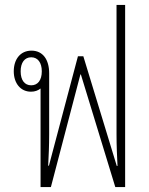

<svg xmlns="http://www.w3.org/2000/svg" viewBox="-20 -761 605 781"><path d="M145 0H187L307 -458H309L449 0H489V-741H454V-215C454 -168 456 -127 458 -86H455L319 -532H297L179 -87H176C178 -128 180 -168 180 -215V-463C180 -519 154 -555 108 -555C63 -555 36 -520 36 -471C36 -422 64 -388 106 -388C122 -388 135 -393 145 -401ZM107 -414C80 -414 64 -435 64 -471C64 -506 80 -528 107 -528C134 -528 150 -506 150 -471C150 -435 134 -414 107 -414Z"/></svg>

Font: Noto Sans Thai Looped Condensed ExtraLight
Style: Regular
Weight: 200
Width: 3
Designer: Sasikarn Vongin, Ben Mitchell
Foundry: The Fontpad Ltd
Version: Version 1.001